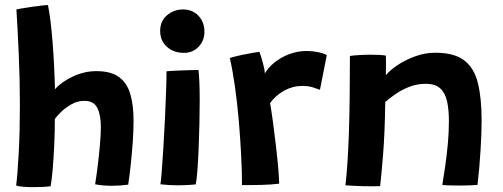

<svg xmlns="http://www.w3.org/2000/svg" viewBox="-20 -742 2023 772"><path d="M183.5 7Q173 8.5 154.8 9.5Q136.5 10.5 116.5 10.5Q94 10.5 74.2 9Q54.5 7.5 45 4Q51 -44 55.5 -131Q60 -218 60 -319.5Q60 -419.5 55.5 -522Q51 -624.5 46 -704Q50 -705 66.2 -708Q82.5 -711 103.8 -714Q125 -717 144 -719.2Q163 -721.5 173 -721.5Q184 -665 191.2 -574.8Q198.5 -484.5 201 -383Q226.5 -412.5 272.8 -434.2Q319 -456 367.5 -456Q426.5 -456 458.8 -432Q491 -408 504 -363.5Q517 -319 517 -256.5Q517 -217 513.8 -171.2Q510.5 -125.5 505.8 -80.8Q501 -36 495.5 0.5Q464.5 5 430 5Q393 5 362.5 -1Q367.5 -31.5 372.8 -74.2Q378 -117 381.8 -159.2Q385.5 -201.5 385.5 -231.5Q385.5 -280 371.2 -308.2Q357 -336.5 319.5 -336.5Q291 -336.5 266.5 -322.2Q242 -308 224.5 -290.8Q207 -273.5 200.5 -263.5Q200.5 -210.5 198 -157.5Q195.5 -104.5 191.8 -61Q188 -17.5 183.5 7Z M719.5 -529.5Q678 -529.5 651 -554Q624 -578.5 624 -617.5Q624 -658 652 -681Q680 -704 715.5 -704Q753.5 -704 777.8 -678.8Q802 -653.5 802 -614.5Q802 -579 778.8 -554.2Q755.5 -529.5 719.5 -529.5ZM767 -0.5Q758.5 0.5 737.8 1.8Q717 3 694.5 3Q657.5 3 625 -1Q627.5 -14 630.5 -54.5Q633.5 -95 637 -150Q640.5 -205 643.2 -263.8Q646 -322.5 647.8 -373.5Q649.5 -424.5 649.5 -455.5Q661 -456.5 686.5 -457.8Q712 -459 738 -459.8Q764 -460.5 778 -460.5Q780 -445.5 781.5 -413.5Q783 -381.5 783 -341.5Q783 -295.5 781.8 -243Q780.5 -190.5 778.5 -141Q776.5 -91.5 773.5 -54Q770.5 -16.5 767 -0.5Z M1045 -446.5Q1057.5 -469.5 1083 -490.2Q1108.5 -511 1142.2 -524Q1176 -537 1213 -537Q1236 -537 1259.2 -532.2Q1282.5 -527.5 1294 -520.5L1266.5 -381Q1255 -385.5 1237.2 -391Q1219.5 -396.5 1195.5 -396.5Q1157 -396.5 1122.5 -377.5Q1088 -358.5 1066 -327.5Q1071.5 -296 1077.8 -249.5Q1084 -203 1089.8 -153.5Q1095.5 -104 1099 -63.5Q1102.5 -23 1102.5 -3.5Q1071.5 0.5 1030.5 1.5Q989.5 2.5 953 2Q953 -52.5 949.5 -120.8Q946 -189 939.8 -260.8Q933.5 -332.5 924.2 -397.2Q915 -462 904 -509Q924 -515 949.5 -520.5Q975 -526 995.8 -529.5Q1016.5 -533 1023 -533.5Q1029 -518.5 1036.5 -491.2Q1044 -464 1045 -446.5Z M1508.5 6.5Q1495 7 1476 7Q1457 7 1437 6.5Q1420.5 6 1399.2 5Q1378 4 1369 3Q1378.5 -80.5 1382.8 -206Q1387 -331.5 1387 -517Q1404 -519.5 1426.8 -520.8Q1449.5 -522 1473 -522Q1489 -522 1504.5 -521.2Q1520 -520.5 1531.5 -518.5Q1532 -511.5 1532 -485.2Q1532 -459 1531.5 -439.5Q1546.5 -458.5 1577.5 -479.5Q1608.5 -500.5 1648.5 -515.2Q1688.5 -530 1730 -530Q1806 -530 1846.2 -499.5Q1886.5 -469 1901.5 -408.2Q1916.5 -347.5 1916.5 -257.5Q1916.5 -208 1912.2 -137.8Q1908 -67.5 1900 1.5Q1890.5 2.5 1871.5 3.2Q1852.5 4 1831 4Q1809 4 1788.8 3.5Q1768.5 3 1758.5 1.5Q1764 -31 1770.2 -74.5Q1776.5 -118 1780.8 -165Q1785 -212 1785 -255Q1785 -300 1777.8 -333.8Q1770.5 -367.5 1750.5 -386.2Q1730.5 -405 1691.5 -405Q1656.5 -405 1625.5 -392.8Q1594.5 -380.5 1570 -363.5Q1545.5 -346.5 1529 -332Q1527.5 -210.5 1520.5 -123.2Q1513.5 -36 1508.5 6.5Z"/></svg>

Font: Grandstander SemiBold
Style: Regular
Weight: 600
Designer: Tyler Finck
Foundry: Etcetera Type Co
Version: Version 1.200; ttfautohint (v1.8.3)